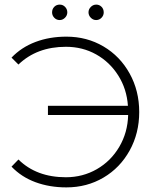

<svg xmlns="http://www.w3.org/2000/svg" viewBox="-20 -808 680 833"><path d="M268 5Q195 5 134 -17.5Q73 -40 30 -85L60 -116Q138 -39 266 -39Q339 -39 400 -74Q461 -109 497.5 -171Q534 -233 536 -309H188V-349H535Q530 -422 493 -480.5Q456 -539 397 -572Q338 -605 266 -605Q140 -605 60 -528L30 -558Q73 -603 134 -626Q195 -649 268 -649Q357 -649 429 -606.5Q501 -564 542.5 -489Q584 -414 584 -322Q584 -230 542.5 -155Q501 -80 429 -37.5Q357 5 268 5ZM206 -754Q206 -769 215.5 -778.5Q225 -788 239 -788Q253 -788 262.5 -778Q272 -768 272 -754.5Q272 -741 262 -731Q252 -721 239 -721Q225 -721 215.5 -731Q206 -741 206 -754ZM430 -754Q430 -741 420.5 -731Q411 -721 397 -721Q384 -721 374 -731Q364 -741 364 -754.5Q364 -768 374 -778Q384 -788 397.5 -788Q411 -788 420.5 -778.5Q430 -769 430 -754Z"/></svg>

Font: Montserrat Ace
Style: Light
Weight: 300
Designer: Julieta Ulanovsky
Foundry: Julieta Ulanovsky
Version: Version 1